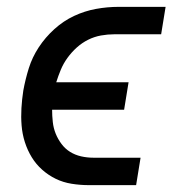

<svg xmlns="http://www.w3.org/2000/svg" viewBox="-20 -540 540 560"><path d="M240 0Q214 0 189 -4Q164 -8 142.5 -18.5Q121 -29 103 -45Q85 -61 72.5 -81.5Q60 -102 52.5 -125.5Q45 -149 43 -174Q41 -199 42.5 -224.5Q44 -250 48 -276Q54 -309 64 -341Q74 -373 93 -402Q112 -431 138.5 -455Q165 -479 196 -493.5Q227 -508 260 -514Q293 -520 326 -520H463L450 -440H313Q294 -440 274.5 -436.5Q255 -433 237 -424Q219 -415 204 -401.5Q189 -388 177 -371.5Q165 -355 157.5 -337Q150 -319 144 -300H355L342 -220H132Q132 -202 134 -184Q136 -166 142.5 -150Q149 -134 159.5 -120Q170 -106 184.5 -97Q199 -88 216.5 -84Q234 -80 253 -80H390L377 0Z"/></svg>

Font: Iosevka Curly Slab Medium
Style: Italic
Weight: 500
Italic angle: -9°
Monospace: yes
Designer: Belleve Invis
Foundry: Belleve Invis
Version: Version 22.1.2; ttfautohint (v1.8.4)